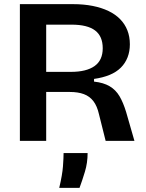

<svg xmlns="http://www.w3.org/2000/svg" viewBox="-20 -680 707 927"><path d="M76 0V-660H332Q384 -660 427 -651.5Q470 -643 503.5 -627Q537 -611 560 -587.5Q583 -564 595 -533.5Q607 -503 607 -466Q607 -432 596 -403.5Q585 -375 563.5 -353.5Q542 -332 509.5 -318.5Q477 -305 434 -299V-286Q480 -281 509.5 -263.5Q539 -246 557 -215.5Q575 -185 589 -139L629 0H490L458 -128Q449 -168 431 -191.5Q413 -215 385 -225.5Q357 -236 317 -236H203V0ZM203 -333H322Q397 -333 436.5 -361Q476 -389 476 -447Q476 -505 439 -533Q402 -561 325 -561H203ZM266 227Q281 164 284 123Q287 82 287 59H403Q403 106 390 149Q377 192 364 227Z"/></svg>

Font: Bricolage Grotesque 17pt SemiBold
Style: Regular
Weight: 600
Version: Version 1.001;gftools[0.9.33.dev8+g029e19f]